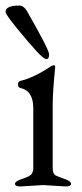

<svg xmlns="http://www.w3.org/2000/svg" viewBox="-30 -669 295 692"><path d="M66 -631Q147 -490 147 -473Q147 -456 137.5 -456Q128 -456 102.5 -483.5Q77 -511 33.5 -564Q-10 -617 -10 -626Q-10 -649 39 -649Q55 -649 66 -631ZM206 3 125 -2 44 3Q24 3 24 -6.5Q24 -16 52 -25Q80 -34 85 -43.5Q90 -53 90 -62V-279Q90 -342 43 -352Q35 -354 35 -364.5Q35 -375 42 -377Q91 -389 144 -424Q160 -434 162 -434Q169 -434 169 -429Q160 -337 160 -294V-62Q160 -42 172 -36Q185 -30 205.5 -23Q226 -16 226 -6.5Q226 3 206 3Z"/></svg>

Font: EB Garamond
Style: Regular
Weight: 400
Version: Version 0.012